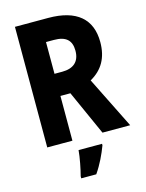

<svg xmlns="http://www.w3.org/2000/svg" viewBox="-136 -795 835 1098"><g transform="rotate(-15 281.5 -246.5)"><path d="M63 0H212V-265H271L390 0H554L402 -306C475 -347 512 -411 512 -504C512 -640 428 -714 260 -714H63ZM258 -396H212V-584H259C329 -584 362 -555 362 -493C362 -427 323 -396 258 -396ZM205 209V221H294C328 172 353 118 371 70V61H232C229 102 215 172 205 209Z"/></g></svg>

Font: Noto Sans Mono SemiCondensed ExtraBold
Style: Regular
Weight: 800
Width: 4
Designer: Monotype Design Team
Foundry: Monotype Imaging Inc.
Version: Version 2.014